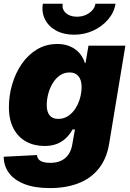

<svg xmlns="http://www.w3.org/2000/svg" viewBox="-23 -776 684 1011"><path d="M240.2 214.4Q159.2 214.4 105 192.9Q50.8 171.4 23.7 134Q-3.4 96.7 -3.4 49.3L171.9 40.5Q172.9 54.7 181.2 63.7Q189.5 72.8 204.6 77.1Q219.7 81.5 241.2 81.5Q290.5 81.5 319.8 56.9Q349.1 32.2 356.9 -12.2L371.6 -94.2H358.9Q343.3 -65.9 321.8 -46.4Q300.3 -26.9 273.2 -17.1Q246.1 -7.3 211.9 -7.3Q157.2 -7.3 114.7 -30.5Q72.3 -53.7 48.1 -99.4Q23.9 -145 23.9 -212.4Q23.9 -273.4 41.3 -332.5Q58.6 -391.6 91.6 -439.5Q124.5 -487.3 171.9 -515.9Q219.2 -544.4 279.3 -544.4Q310.1 -544.4 334.2 -536.1Q358.4 -527.8 376.5 -513.9Q394.5 -500 406.5 -481.7Q418.5 -463.4 424.3 -443.4H427.2L442.9 -535.6H637.2L551.8 -19.5Q538.6 60.1 496.8 112.1Q455.1 164.1 389.6 189.2Q324.2 214.4 240.2 214.4ZM283.2 -149.9Q313 -149.9 336.2 -165.5Q359.4 -181.2 375 -206.1Q390.6 -231 398.7 -260.5Q406.7 -290 406.7 -317.9Q406.7 -354.5 390.4 -374.5Q374 -394.5 343.8 -394.5Q314 -394.5 291.5 -378.4Q269 -362.3 253.7 -336.4Q238.3 -310.5 230.7 -280.5Q223.1 -250.5 223.1 -222.7Q223.1 -187 238.3 -168.5Q253.4 -149.9 283.2 -149.9ZM366.7 -593.3Q312 -593.3 272.5 -615Q232.9 -636.7 214.1 -673.8Q195.3 -710.9 202.6 -756.3H307.1Q302.2 -727.1 323.7 -707.5Q345.2 -688 382.3 -688Q406.7 -688 427.7 -697Q448.7 -706.1 462.6 -721.4Q476.6 -736.8 479.5 -756.3H585.4Q578.1 -710.9 546.6 -673.8Q515.1 -636.7 468.3 -615Q421.4 -593.3 366.7 -593.3Z"/></svg>

Font: Inter 20pt Black
Style: Italic
Weight: 900
Italic angle: -9.3988°
Version: Version 4.001;git-66647c0bb